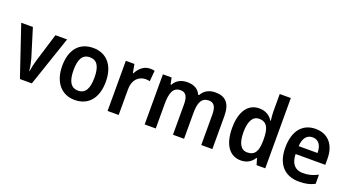

<svg xmlns="http://www.w3.org/2000/svg" viewBox="-54 -1351 3547 1951"><g transform="rotate(20 1720.0 -375.0)"><path d="M184 0H313L497 -542H371L276 -232C263 -189 253 -142 250 -109H246C242 -147 233 -194 221 -237L127 -542H1Z M1014 -272C1014 -453 919 -552 779 -552C627 -552 542 -448 542 -272C542 -99 634 10 777 10C930 10 1014 -100 1014 -272ZM665 -272C665 -391 699 -451 778 -451C857 -451 891 -391 891 -272C891 -153 857 -91 779 -91C699 -91 665 -154 665 -272Z M1392 -552C1326 -552 1276 -506 1248 -450H1242L1225 -542H1132V0H1252V-280C1252 -381 1312 -436 1388 -436C1400 -436 1420 -434 1431 -430L1442 -547C1427 -551 1407 -552 1392 -552Z M2099 -552C2037 -552 1981 -527 1951 -470H1940C1917 -524 1868 -552 1794 -552C1735 -552 1679 -528 1649 -471H1642L1627 -542H1533V0H1653V-266C1653 -385 1678 -452 1759 -452C1814 -452 1839 -412 1839 -330V0H1959V-283C1959 -393 1988 -452 2065 -452C2120 -452 2145 -411 2145 -330V0H2265V-356C2265 -492 2210 -552 2099 -552Z M2573 10C2643 10 2686 -21 2717 -68H2723L2743 0H2837V-760H2717V-566C2717 -535 2722 -498 2725 -473H2720C2690 -521 2642 -552 2573 -552C2456 -552 2380 -454 2380 -271C2380 -88 2455 10 2573 10ZM2608 -89C2539 -89 2503 -151 2503 -270C2503 -386 2539 -452 2607 -452C2692 -452 2721 -392 2721 -274V-253C2720 -142 2689 -89 2608 -89Z M3183 -552C3043 -552 2956 -452 2956 -267C2956 -89 3048 10 3203 10C3273 10 3322 -1 3372 -27V-126C3318 -98 3271 -85 3210 -85C3126 -85 3079 -140 3077 -242H3398V-308C3398 -458 3318 -552 3183 -552ZM3183 -461C3251 -461 3283 -406 3283 -328H3079C3084 -418 3123 -461 3183 -461Z"/></g></svg>

Font: Noto Sans Gurmukhi SemiCondensed SemiBold
Style: Regular
Weight: 600
Width: 4
Designer: Jelle Bosma - Monotype Design Team
Foundry: Monotype Imaging Inc.
Version: Version 2.004